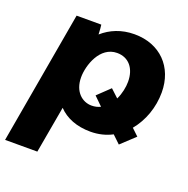

<svg xmlns="http://www.w3.org/2000/svg" viewBox="-152 -655 959 979"><g transform="rotate(20 328.0 -166.0)"><path d="M531 24 606 -46 569 -81C618 -140 646 -219 646 -300C646 -438 554 -532 415 -532C344 -532 286 -507 242 -468C241 -489 240 -509 238 -520H104L-22 200H153L198 -54C238 -12 297 12 372 12C415 12 455 2 489 -16ZM332 -115C282 -115 233 -154 233 -233C233 -298 271 -412 364 -412C427 -412 466 -365 466 -293C466 -264 459 -227 443 -194L400 -234L334 -171L380 -126C366 -119 350 -115 332 -115Z"/></g></svg>

Font: Fixel Display 20240404 ExBold
Style: Italic
Weight: 800
Italic angle: -10°
Designer: AlfaBravo + MacPaw
Foundry: Kyrylo Tkachov, Marchela Mozhyna, Serhii Makarenko, Maria Weinstein, Zakhar Kryvoshyya
Version: Version 1.211;Glyphs 3.2 (3225)